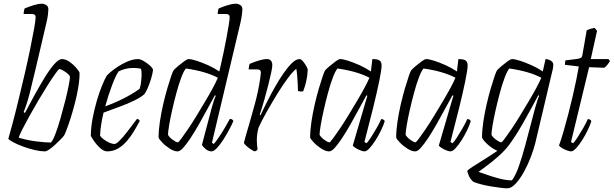

<svg xmlns="http://www.w3.org/2000/svg" viewBox="-20 -820 3324 1040"><path d="M223 0Q200 0 169.5 -7Q139 -14 108.5 -25Q78 -36 55.5 -47.5Q33 -59 25 -68Q31 -88 46.5 -145.5Q62 -203 81 -282Q98 -351 114.5 -422.5Q131 -494 144 -557.5Q157 -621 165 -666Q173 -711 173 -728Q173 -744 154 -744H108Q108 -750 109.5 -759.5Q111 -769 113 -774Q142 -786 165.5 -793Q189 -800 206 -800Q218 -800 230 -793Q242 -786 242 -769Q242 -762 240 -743Q238 -724 231 -695L172 -443Q157 -379 141.5 -317.5Q126 -256 108 -213L115 -208Q138 -252 165.5 -302Q193 -352 220.5 -397.5Q248 -443 273 -471.5Q298 -500 316 -500Q336 -500 357 -485Q378 -470 393.5 -452Q409 -434 411 -425Q411 -388 403.5 -344Q396 -300 384.5 -256.5Q373 -213 361 -175.5Q349 -138 339.5 -114Q330 -90 327 -86Q322 -79 308.5 -65Q295 -51 278.5 -36Q262 -21 247 -10.5Q232 0 223 0ZM256 -48Q267 -60 280.5 -95.5Q294 -131 307.5 -178.5Q321 -226 333 -273Q345 -320 352 -356.5Q359 -393 359 -405Q355 -415 343 -424Q331 -433 319.5 -439.5Q308 -446 302 -446Q298 -446 281 -422.5Q264 -399 239.5 -360.5Q215 -322 189 -278Q163 -234 139.5 -191.5Q116 -149 100 -117.5Q84 -86 82 -74Q129 -60 177 -54Q225 -48 256 -48Z M560 0Q539 0 514 -26Q489 -52 472 -84Q472 -128 481.5 -178Q491 -228 504.5 -274.5Q518 -321 533 -357Q548 -393 558 -410Q571 -425 599.5 -446Q628 -467 663 -483.5Q698 -500 728 -500Q740 -500 759 -489Q778 -478 793 -464Q808 -450 809 -441Q806 -419 798.5 -394Q791 -369 781.5 -346.5Q772 -324 763 -311Q745 -294 709.5 -276.5Q674 -259 629.5 -242.5Q585 -226 541 -210Q533 -177 528 -145Q523 -113 522 -85Q528 -75 542.5 -64.5Q557 -54 573 -47Q589 -40 600 -40Q610 -40 628.5 -59Q647 -78 667 -103.5Q687 -129 702.5 -150Q718 -171 722 -176Q732 -175 737 -165Q724 -140 707 -111.5Q690 -83 668.5 -57.5Q647 -32 620 -16Q593 0 560 0ZM550 -244Q584 -256 620 -272.5Q656 -289 687 -307Q718 -325 736 -339Q741 -353 743 -367Q746 -389 747 -411.5Q748 -434 743 -448Q732 -450 722 -451Q712 -452 703 -452Q678 -452 658 -446.5Q638 -441 622 -433Q607 -411 587 -358.5Q567 -306 550 -244Z M942 0Q923 0 899.5 -15Q876 -30 858.5 -48.5Q841 -67 839 -75Q839 -114 846 -161Q853 -208 864 -255.5Q875 -303 887 -343.5Q899 -384 908 -410Q917 -436 921 -440Q928 -448 944.5 -462Q961 -476 977.5 -488Q994 -500 1002 -500Q1016 -500 1044.5 -491Q1073 -482 1106.5 -467Q1140 -452 1168 -433Q1171 -445 1177.5 -474Q1184 -503 1192 -540.5Q1200 -578 1207 -616Q1214 -654 1219 -684.5Q1224 -715 1224 -728Q1224 -744 1205 -744H1159Q1159 -750 1160.5 -759.5Q1162 -769 1164 -774Q1193 -786 1216.5 -793Q1240 -800 1257 -800Q1269 -800 1281 -793Q1293 -786 1293 -769Q1293 -765 1290.5 -742.5Q1288 -720 1282 -695L1128 -47L1138 -40Q1148 -51 1165 -76Q1182 -101 1198.5 -129Q1215 -157 1225 -176Q1234 -176 1238.5 -172Q1243 -168 1244 -164Q1235 -143 1220 -115Q1205 -87 1188 -61Q1171 -35 1154.5 -17.5Q1138 0 1126 0Q1109 0 1093.5 -13Q1078 -26 1074 -36L1126 -233Q1133 -258 1139 -276.5Q1145 -295 1149 -301L1144 -304Q1125 -270 1103 -229Q1081 -188 1058 -147.5Q1035 -107 1013 -73.5Q991 -40 973 -20Q955 0 942 0ZM943 -49Q947 -49 962 -69Q977 -89 999 -121.5Q1021 -154 1045 -193.5Q1069 -233 1092.5 -272.5Q1116 -312 1134 -345.5Q1152 -379 1160 -399Q1093 -434 987 -449Q975 -435 961.5 -399Q948 -363 935.5 -316.5Q923 -270 912.5 -223.5Q902 -177 896 -141Q890 -105 890 -90Q897 -76 916 -62.5Q935 -49 943 -49Z M1361 0Q1356 0 1342.5 -8.5Q1329 -17 1316.5 -28Q1304 -39 1301 -46Q1304 -59 1313 -90.5Q1322 -122 1335 -166Q1348 -210 1361 -259Q1370 -292 1377.5 -328Q1385 -364 1389 -392Q1393 -420 1393 -428Q1393 -444 1374 -444H1327Q1327 -450 1328.5 -459.5Q1330 -469 1332 -474Q1361 -486 1384.5 -493Q1408 -500 1427 -500Q1439 -500 1447 -492Q1455 -484 1455 -466Q1455 -455 1449 -427Q1443 -399 1433.5 -361Q1424 -323 1412 -280.5Q1400 -238 1387 -199L1391 -195Q1407 -230 1427.5 -270.5Q1448 -311 1471 -351.5Q1494 -392 1517.5 -425.5Q1541 -459 1562.5 -479.5Q1584 -500 1602 -500Q1611 -500 1621 -488Q1631 -476 1639 -462Q1647 -448 1647 -441Q1645 -405 1638 -376.5Q1631 -348 1622 -325Q1615 -324 1608 -324.5Q1601 -325 1594 -327Q1594 -337 1593 -359.5Q1592 -382 1590 -407Q1588 -432 1585 -447Q1569 -436 1542 -400.5Q1515 -365 1485 -316.5Q1455 -268 1427 -218.5Q1399 -169 1381 -130Q1376 -113 1373.5 -94.5Q1371 -76 1371 -58Q1371 -46 1372.5 -34.5Q1374 -23 1375 -12Q1374 -9 1371 -6Q1368 -3 1361 0Z M1763 0Q1744 0 1720.5 -15Q1697 -30 1679.5 -48.5Q1662 -67 1660 -75Q1660 -114 1667 -161Q1674 -208 1685 -255.5Q1696 -303 1708 -343.5Q1720 -384 1729 -410Q1738 -436 1742 -440Q1749 -448 1765.5 -462Q1782 -476 1798.5 -488Q1815 -500 1823 -500Q1837 -500 1865.5 -491Q1894 -482 1927.5 -467Q1961 -452 1989 -433L1997 -500Q2026 -500 2036.5 -492Q2047 -484 2047 -466Q2047 -443 2034.5 -382Q2022 -321 2001 -235.5Q1980 -150 1954 -51L1965 -44Q1974 -52 1988.5 -74.5Q2003 -97 2019 -124.5Q2035 -152 2045 -175Q2059 -175 2064 -164Q2058 -143 2044.5 -115Q2031 -87 2014.5 -61Q1998 -35 1982 -17.5Q1966 0 1954 0Q1946 0 1932 -5.5Q1918 -11 1906 -18.5Q1894 -26 1891 -32L1939 -196Q1951 -237 1959.5 -266.5Q1968 -296 1970 -301L1965 -304Q1946 -270 1924 -229Q1902 -188 1879 -147.5Q1856 -107 1834 -73.5Q1812 -40 1794 -20Q1776 0 1763 0ZM1764 -49Q1768 -49 1783 -69Q1798 -89 1820 -121.5Q1842 -154 1866 -193.5Q1890 -233 1913.5 -272.5Q1937 -312 1955 -345.5Q1973 -379 1981 -399Q1914 -434 1808 -449Q1796 -435 1782.5 -399Q1769 -363 1756.5 -316.5Q1744 -270 1733.5 -223.5Q1723 -177 1717 -141Q1711 -105 1711 -90Q1718 -76 1737 -62.5Q1756 -49 1764 -49Z M2229 0Q2210 0 2186.5 -15Q2163 -30 2145.5 -48.5Q2128 -67 2126 -75Q2126 -114 2133 -161Q2140 -208 2151 -255.5Q2162 -303 2174 -343.5Q2186 -384 2195 -410Q2204 -436 2208 -440Q2215 -448 2231.5 -462Q2248 -476 2264.5 -488Q2281 -500 2289 -500Q2303 -500 2331.5 -491Q2360 -482 2393.5 -467Q2427 -452 2455 -433L2463 -500Q2492 -500 2502.5 -492Q2513 -484 2513 -466Q2513 -443 2500.5 -382Q2488 -321 2467 -235.5Q2446 -150 2420 -51L2431 -44Q2440 -52 2454.5 -74.5Q2469 -97 2485 -124.5Q2501 -152 2511 -175Q2525 -175 2530 -164Q2524 -143 2510.5 -115Q2497 -87 2480.5 -61Q2464 -35 2448 -17.5Q2432 0 2420 0Q2412 0 2398 -5.5Q2384 -11 2372 -18.5Q2360 -26 2357 -32L2405 -196Q2417 -237 2425.5 -266.5Q2434 -296 2436 -301L2431 -304Q2412 -270 2390 -229Q2368 -188 2345 -147.5Q2322 -107 2300 -73.5Q2278 -40 2260 -20Q2242 0 2229 0ZM2230 -49Q2234 -49 2249 -69Q2264 -89 2286 -121.5Q2308 -154 2332 -193.5Q2356 -233 2379.5 -272.5Q2403 -312 2421 -345.5Q2439 -379 2447 -399Q2380 -434 2274 -449Q2262 -435 2248.5 -399Q2235 -363 2222.5 -316.5Q2210 -270 2199.5 -223.5Q2189 -177 2183 -141Q2177 -105 2177 -90Q2184 -76 2203 -62.5Q2222 -49 2230 -49Z M2728 200Q2714 200 2690 197Q2666 194 2638.5 189.5Q2611 185 2586.5 178.5Q2562 172 2546 166Q2528 152 2520 133Q2512 114 2511 106Q2515 99 2541 82.5Q2567 66 2603 43.5Q2639 21 2674 -3Q2645 -16 2620.5 -38.5Q2596 -61 2591 -75Q2591 -114 2598 -161Q2605 -208 2616 -255.5Q2627 -303 2639 -343.5Q2651 -384 2660 -410Q2669 -436 2673 -440Q2680 -448 2696.5 -462Q2713 -476 2729.5 -488Q2746 -500 2754 -500Q2768 -500 2796.5 -491Q2825 -482 2858.5 -467Q2892 -452 2920 -433L2935 -500Q2948 -500 2962.5 -492Q2977 -484 2977 -469Q2977 -466 2976 -456Q2975 -446 2970 -428L2880 -47Q2872 -14 2856 28.5Q2840 71 2818.5 110Q2797 149 2773.5 174.5Q2750 200 2728 200ZM2695 -49Q2699 -49 2714 -69Q2729 -89 2751 -121.5Q2773 -154 2797 -193.5Q2821 -233 2844.5 -272.5Q2868 -312 2886 -345.5Q2904 -379 2912 -399Q2845 -434 2739 -449Q2727 -435 2713.5 -399Q2700 -363 2687.5 -316.5Q2675 -270 2664.5 -223.5Q2654 -177 2648 -141Q2642 -105 2642 -90Q2649 -76 2668 -62.5Q2687 -49 2695 -49ZM2753 157Q2773 130 2790 82Q2807 34 2826 -36L2878 -233Q2885 -258 2891 -276.5Q2897 -295 2901 -301L2896 -304Q2850 -218 2811 -149.5Q2772 -81 2736 -33Q2715 -5 2682 24.5Q2649 54 2618 77Q2587 100 2572 111Q2586 115 2617.5 126.5Q2649 138 2686 147.5Q2723 157 2753 157Z M3073 0Q3065 0 3050.5 -5.5Q3036 -11 3023.5 -18.5Q3011 -26 3008 -32Q3019 -62 3032 -106.5Q3045 -151 3058 -201Q3071 -251 3082.5 -300.5Q3094 -350 3102.5 -392Q3111 -434 3115 -460L3040 -469Q3040 -477 3041 -483.5Q3042 -490 3043 -493L3108 -501Q3119 -503 3126 -506.5Q3133 -510 3135 -524L3158 -656Q3169 -661 3181 -664.5Q3193 -668 3201 -669L3214 -653L3180 -500H3276L3284 -489Q3278 -479 3270 -469Q3262 -459 3253 -453L3171 -456L3073 -51L3084 -44Q3093 -52 3107.5 -74.5Q3122 -97 3138 -124.5Q3154 -152 3164 -175Q3178 -175 3183 -164Q3177 -143 3163.5 -115Q3150 -87 3133.5 -61Q3117 -35 3101 -17.5Q3085 0 3073 0Z"/></svg>

Font: Texturina 72pt 72pt Thin
Style: Italic
Weight: 100
Italic angle: -11°
Designer: Guillermo Torres Carreño
Foundry: Omnibus-Type
Version: Version 1.002; ttfautohint (v1.8.3)